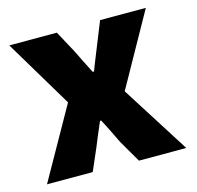

<svg xmlns="http://www.w3.org/2000/svg" viewBox="-94 -670 845 823"><g transform="rotate(-15 328.5 -258.5)"><path d="M17 50H220L262 -47C277 -84 292 -120 307 -154H312C331 -119 349 -81 367 -44L424 54H634L442 -249L622 -571H419L380 -474C366 -438 350 -401 337 -365H331C313 -400 295 -436 278 -471L226 -567H15L195 -266Z"/></g></svg>

Font: GenEiGothic-pro-Heavy
Style: Bold
Weight: 900
Designer: Ryoko NISHIZUKA (kana & ideographs); Paul D. Hunt (Latin, Greek & Cyrillic); Wenlong ZHANG (bopomofo); Sandoll Communica
Foundry: Adobe Systems Incorporated; o_tamon
Version: Version 1.000.140830